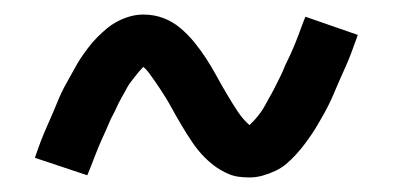

<svg xmlns="http://www.w3.org/2000/svg" viewBox="-20 -429 540 264"><path d="M323 -185Q315 -185 308 -186Q301 -187 295 -189.5Q289 -192 283 -195.5Q277 -199 271.5 -203.5Q266 -208 261.5 -212.5Q257 -217 252.5 -222.5Q248 -228 244 -234Q240 -240 236.5 -245.5Q233 -251 229.5 -257Q226 -263 222.5 -269Q219 -275 215.5 -281.5Q212 -288 208 -294.5Q204 -301 200 -307Q196 -313 192.5 -318Q189 -323 185 -328.5Q181 -334 177 -337Q174 -334 171.5 -331Q169 -328 165 -323Q161 -318 158.5 -314.5Q156 -311 154.5 -308Q153 -305 151 -301.5Q149 -298 147 -294.5Q145 -291 143 -287Q141 -283 139 -278.5Q137 -274 134.5 -269.5Q132 -265 130 -260Q128 -255 125.5 -249.5Q123 -244 120.5 -238.5Q118 -233 115.5 -227Q113 -221 110.5 -214.5Q108 -208 105.5 -201.5Q103 -195 100 -188L28 -212Q32 -224 36 -234.5Q40 -245 44.5 -255Q49 -265 53 -274.5Q57 -284 60.5 -292.5Q64 -301 68 -308.5Q72 -316 76 -323Q80 -330 83.5 -336.5Q87 -343 91 -349Q95 -355 101 -363Q107 -371 113.5 -377.5Q120 -384 126.5 -389.5Q133 -395 141.5 -399.5Q150 -404 159 -406.5Q168 -409 177 -409Q192 -409 205 -404Q218 -399 228.5 -390Q239 -381 247.5 -370.5Q256 -360 263.5 -348.5Q271 -337 277.5 -325Q284 -313 292 -299.5Q300 -286 307 -275.5Q314 -265 323 -257Q326 -260 328.5 -262.5Q331 -265 335 -270Q339 -275 341.5 -279Q344 -283 345.5 -286Q347 -289 349 -292.5Q351 -296 353 -299.5Q355 -303 357 -307Q359 -311 361 -315Q363 -319 365.5 -324Q368 -329 370 -334Q372 -339 374.5 -344Q377 -349 379.5 -354.5Q382 -360 384.5 -366Q387 -372 389.5 -378.5Q392 -385 394.5 -392Q397 -399 400 -406L472 -381Q468 -370 464 -359Q460 -348 455.5 -338Q451 -328 447 -319Q443 -310 439.5 -301.5Q436 -293 432 -285Q428 -277 424 -270Q420 -263 416.5 -257Q413 -251 409 -245Q405 -239 399 -231Q393 -223 386.5 -216Q380 -209 373.5 -203.5Q367 -198 358.5 -194Q350 -190 341 -187.5Q332 -185 323 -185Z"/></svg>

Font: Iosevka SS18
Style: Regular
Weight: 400
Monospace: yes
Designer: Belleve Invis
Foundry: Belleve Invis
Version: Version 25.1.1; ttfautohint (v1.8.4)